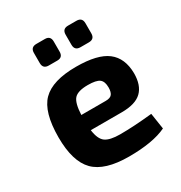

<svg xmlns="http://www.w3.org/2000/svg" viewBox="-169 -823 898 955"><g transform="rotate(-30 280.0 -346.0)"><path d="M226 -580H177Q144 -580 144 -613V-671Q144 -704 177 -704H226Q258 -704 258 -671V-613Q258 -580 226 -580ZM407 -580H359Q326 -580 326 -613V-671Q326 -704 359 -704H407Q440 -704 440 -671V-613Q440 -580 407 -580ZM375 -197H197Q204 -143 229.5 -124.5Q255 -106 314 -106Q393 -106 498 -117L512 -25Q435 12 297 12Q158 12 99 -48Q40 -108 40 -246Q40 -391 97.5 -449Q155 -507 291 -507Q414 -507 469 -464.5Q524 -422 525 -335Q525 -266 489.5 -231.5Q454 -197 375 -197ZM194 -286H334Q361 -286 370.5 -299Q380 -312 380 -337Q380 -372 362 -385.5Q344 -399 296 -399Q239 -399 218 -376.5Q197 -354 194 -286Z"/></g></svg>

Font: Exo 2.0
Style: Bold
Weight: 700
Designer: Natanael Gama
Version: Version 1.001;PS 001.001;hotconv 1.0.70;makeotf.lib2.5.58329